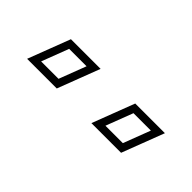

<svg xmlns="http://www.w3.org/2000/svg" viewBox="3 -861 475 475"><g transform="rotate(45 240.5 -623.5)"><path d="M279.9 -568H383.7L426.1 -679H322.3ZM54.9 -568H158.7L201.1 -679H97.3ZM309 -588 336.1 -659H397L369.9 -588ZM84 -588 111.1 -659H172L144.9 -588Z"/></g></svg>

Font: Din Kursivschrift
Style: BreitGhost
Weight: 400
Version: Version 1.089